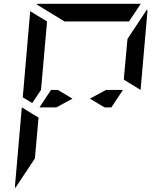

<svg xmlns="http://www.w3.org/2000/svg" viewBox="-20 -1020 856 1012"><path d="M649 -782 652 -815 756 -972Q757 -968 757 -959L721 -546L633 -600V-607ZM539 -546H628L567 -454H531L454 -500ZM277 -454H234H188L249 -546H285L362 -500ZM100 -507 139 -959Q139 -959 139 -961L228 -907L227 -905V-895L224 -861L217 -782L199 -578L196 -546L150 -477ZM167 -218 164 -185 60 -28Q59 -32 59 -41L95 -454L141 -426L161 -413V-414L183 -400ZM320 -907 171 -998Q179 -1000 184 -1000H720H722L660 -907H657H626H490H398Z"/></svg>

Font: DSEG14 Modern Mini
Style: Italic
Weight: 400
Italic angle: -5°
Designer: Keshikan(Twitter:@keshinomi_88pro)
Version: Version 0.46